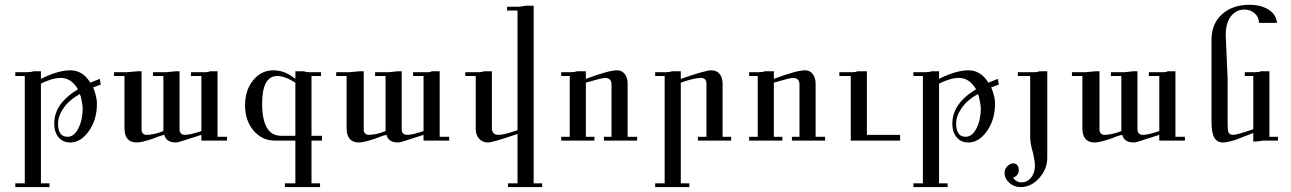

<svg xmlns="http://www.w3.org/2000/svg" viewBox="-20 -594 5310 790"><path d="M394.5 -246.1 363.3 -234.4Q378.9 -195.3 378.9 -168Q378.9 -101.6 345.7 -54.7Q312.5 -7.8 269.5 -7.8Q238.3 -7.8 220.7 -29.3Q203.1 -50.8 203.1 -85.9Q203.1 -168 300.8 -226.6Q273.4 -273.4 230.5 -273.4Q195.3 -273.4 148.4 -250V160.2H183.6V175.8H43V160.2H82V-281.2H43V-296.9H89.8Q109.4 -296.9 117.2 -300.8H136.7H148.4V-269.5Q218.8 -304.7 269.5 -304.7Q320.3 -304.7 351.6 -253.9L390.6 -269.5ZM320.3 -148.4Q320.3 -156.2 316.4 -177.7Q312.5 -199.2 308.6 -207Q265.6 -183.6 242.2 -150.4Q218.8 -117.2 218.8 -85.9Q218.8 -58.6 228.5 -44.9Q238.3 -31.2 257.8 -31.2Q285.2 -31.2 302.7 -66.4Q320.3 -101.6 320.3 -148.4Z M914.1 -15.6H808.6V-39.1Q734.4 -15.6 722.7 -11.7Q710.9 -7.8 703.1 -7.8Q664.1 -7.8 656.2 -39.1Q636.7 -35.2 609.4 -23.4Q562.5 -7.8 543 -7.8Q492.2 -7.8 492.2 -66.4V-281.2H449.2V-296.9H503.9L546.9 -300.8H562.5V-58.6Q562.5 -50.8 568.4 -44.9Q574.2 -39.1 582 -39.1Q613.3 -39.1 652.3 -54.7V-281.2H609.4V-296.9H664.1L703.1 -300.8H718.8V-62.5Q718.8 -39.1 742.2 -39.1Q761.7 -39.1 808.6 -54.7V-281.2H765.6V-296.9H828.1Q835.9 -296.9 843.8 -300.8H863.3H875V-31.2H914.1Z M1304.7 -15.6H1261.7V160.2H1296.9V175.8H1152.3V160.2H1195.3V-15.6H1109.4Q1058.6 -15.6 1023.4 -56.6Q988.3 -97.7 988.3 -160.2Q988.3 -222.7 1021.5 -263.7Q1054.7 -304.7 1105.5 -304.7Q1152.3 -304.7 1195.3 -269.5V-300.8Q1199.2 -300.8 1226.6 -300.8Q1246.1 -296.9 1250 -296.9H1300.8V-281.2H1261.7V-35.2H1304.7ZM1195.3 -35.2V-253.9Q1152.3 -281.2 1121.1 -281.2Q1058.6 -281.2 1058.6 -168Q1058.6 -35.2 1136.7 -35.2Z M1828.1 -15.6H1722.7V-39.1Q1648.4 -15.6 1636.7 -11.7Q1625 -7.8 1617.2 -7.8Q1578.1 -7.8 1570.3 -39.1Q1550.8 -35.2 1523.4 -23.4Q1476.6 -7.8 1457 -7.8Q1406.2 -7.8 1406.2 -66.4V-281.2H1363.3V-296.9H1418L1460.9 -300.8H1476.6V-58.6Q1476.6 -50.8 1482.4 -44.9Q1488.3 -39.1 1496.1 -39.1Q1527.3 -39.1 1566.4 -54.7V-281.2H1523.4V-296.9H1578.1L1617.2 -300.8H1632.8V-62.5Q1632.8 -39.1 1656.2 -39.1Q1675.8 -39.1 1722.7 -54.7V-281.2H1679.7V-296.9H1742.2Q1750 -296.9 1757.8 -300.8H1777.3H1789.1V-31.2H1828.1Z M2210.9 175.8H2070.3V160.2H2109.4V-43Q2007.8 -7.8 1988.3 -7.8Q1964.8 -7.8 1951.2 -23.4Q1937.5 -39.1 1937.5 -62.5V-281.2H1894.5V-296.9H1953.1Q1960.9 -296.9 1972.7 -300.8H1992.2H2003.9V-66.4Q2003.9 -39.1 2031.2 -39.1Q2054.7 -39.1 2109.4 -58.6V-550.8H2066.4V-566.4H2113.3Q2125 -566.4 2140.6 -570.3H2164.1H2175.8V160.2H2210.9Z M2601.6 -15.6H2464.8V-31.2H2496.1V-246.1Q2496.1 -273.4 2468.8 -273.4Q2457 -273.4 2390.6 -253.9V-31.2H2425.8V-15.6H2289.1V-31.2H2324.2V-281.2H2289.1V-296.9H2328.1Q2343.8 -296.9 2355.5 -300.8H2378.9H2390.6V-269.5Q2484.4 -304.7 2519.5 -304.7Q2539.1 -304.7 2550.8 -289.1Q2562.5 -273.4 2562.5 -250V-31.2H2601.6Z M2988.3 -15.6H2851.6V-31.2H2886.7V-250Q2886.7 -273.4 2863.3 -273.4Q2835.9 -273.4 2781.2 -253.9V160.2H2816.4V175.8H2675.8V160.2H2714.8V-281.2H2675.8V-296.9H2718.8Q2734.4 -296.9 2746.1 -300.8H2769.5H2781.2V-269.5Q2882.8 -304.7 2906.2 -304.7Q2929.7 -304.7 2941.4 -289.1Q2953.1 -273.4 2953.1 -250V-31.2H2988.3Z M3375 -15.6H3238.3V-31.2H3269.5V-246.1Q3269.5 -273.4 3242.2 -273.4Q3230.5 -273.4 3164.1 -253.9V-31.2H3199.2V-15.6H3062.5V-31.2H3097.7V-281.2H3062.5V-296.9H3101.6Q3117.2 -296.9 3128.9 -300.8H3152.3H3164.1V-269.5Q3257.8 -304.7 3293 -304.7Q3312.5 -304.7 3324.2 -289.1Q3335.9 -273.4 3335.9 -250V-31.2H3375Z M3683.6 -15.6H3480.5V-281.2H3433.6V-296.9H3488.3Q3500 -296.9 3507.8 -300.8H3531.2H3546.9V-39.1H3683.6Z M4089.8 -246.1 4058.6 -234.4Q4074.2 -195.3 4074.2 -168Q4074.2 -101.6 4041 -54.7Q4007.8 -7.8 3964.8 -7.8Q3933.6 -7.8 3916 -29.3Q3898.4 -50.8 3898.4 -85.9Q3898.4 -168 3996.1 -226.6Q3968.8 -273.4 3925.8 -273.4Q3890.6 -273.4 3843.8 -250V160.2H3878.9V175.8H3738.3V160.2H3777.3V-281.2H3738.3V-296.9H3785.2Q3804.7 -296.9 3812.5 -300.8H3832H3843.8V-269.5Q3914.1 -304.7 3964.8 -304.7Q4015.6 -304.7 4046.9 -253.9L4085.9 -269.5ZM4015.6 -148.4Q4015.6 -156.2 4011.7 -177.7Q4007.8 -199.2 4003.9 -207Q3960.9 -183.6 3937.5 -150.4Q3914.1 -117.2 3914.1 -85.9Q3914.1 -58.6 3923.8 -44.9Q3933.6 -31.2 3953.1 -31.2Q3980.5 -31.2 3998 -66.4Q4015.6 -101.6 4015.6 -148.4Z M4289.1 54.7Q4289.1 101.6 4255.9 138.7Q4222.7 175.8 4179.7 175.8Q4152.3 175.8 4132.8 158.2Q4113.3 140.6 4113.3 117.2Q4113.3 101.6 4125 89.8Q4136.7 78.1 4148.4 78.1Q4160.2 78.1 4166 85.9Q4171.9 93.8 4171.9 105.5Q4171.9 128.9 4148.4 136.7Q4160.2 156.2 4183.6 156.2Q4207 156.2 4222.7 136.7Q4238.3 117.2 4238.3 85.9Q4238.3 70.3 4230.5 35.2Q4218.8 -3.9 4218.8 -27.3V-281.2H4168V-296.9H4238.3Q4246.1 -296.9 4257.8 -300.8H4277.3H4289.1Z M4855.5 -15.6H4750V-39.1Q4675.8 -15.6 4664.1 -11.7Q4652.3 -7.8 4644.5 -7.8Q4605.5 -7.8 4597.7 -39.1Q4578.1 -35.2 4550.8 -23.4Q4503.9 -7.8 4484.4 -7.8Q4433.6 -7.8 4433.6 -66.4V-281.2H4390.6V-296.9H4445.3L4488.3 -300.8H4503.9V-58.6Q4503.9 -50.8 4509.8 -44.9Q4515.6 -39.1 4523.4 -39.1Q4554.7 -39.1 4593.8 -54.7V-281.2H4550.8V-296.9H4605.5L4644.5 -300.8H4660.2V-62.5Q4660.2 -39.1 4683.6 -39.1Q4703.1 -39.1 4750 -54.7V-281.2H4707V-296.9H4769.5Q4777.3 -296.9 4785.2 -300.8H4804.7H4816.4V-31.2H4855.5Z M5238.3 -15.6H5210.9Q5199.2 -15.6 5179.7 -15.6L5148.4 -11.7H5136.7V-46.9L5066.4 -19.5Q5031.2 -7.8 5011.7 -7.8Q4988.3 -7.8 4976.6 -27.3Q4964.8 -46.9 4964.8 -93.8V-429.7Q4964.8 -496.1 5007.8 -535.2Q5050.8 -574.2 5121.1 -574.2Q5168 -574.2 5199.2 -554.7Q5230.5 -535.2 5234.4 -500H5160.2Q5160.2 -523.4 5142.6 -539.1Q5125 -554.7 5101.6 -554.7Q5066.4 -554.7 5044.9 -527.3Q5023.4 -500 5023.4 -449.2L5031.2 -269.5V-82Q5031.2 -58.6 5035.2 -48.8Q5039.1 -39.1 5054.7 -39.1Q5070.3 -39.1 5136.7 -62.5V-281.2H5101.6V-296.9H5144.5Q5160.2 -296.9 5168 -300.8H5191.4H5203.1V-31.2H5238.3Z"/></svg>

Font: 和音 by 宁静之雨，公众号njzyshare
Style: Regular
Weight: 400
Designer: Steve Matteson
Foundry: Ascender Corporation
Version: Version 6.00;June 8, 2018;FontCreator 11.0.0.2388 32-bit